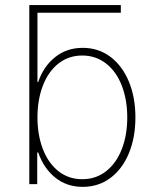

<svg xmlns="http://www.w3.org/2000/svg" viewBox="-20 -727 604 758"><path d="M457 -676.8H127.9V-403.3H130.9Q151.4 -464.4 197.3 -501.2Q243.2 -538.1 306.6 -538.1Q368.7 -538.1 415.8 -502.7Q462.9 -467.3 488.8 -404.8Q514.6 -342.3 514.6 -263.7Q514.6 -184.6 489 -122.3Q463.4 -60.1 416.3 -24.7Q369.1 10.7 306.6 10.7Q243.2 10.7 197.8 -26.1Q152.3 -63 130.9 -125H127V0H95.7V-707H457ZM304.7 -19.5Q358.9 -19.5 399.2 -51.3Q439.5 -83 460.9 -138.4Q482.4 -193.8 482.4 -263.7Q482.4 -333 460.9 -388.7Q439.5 -444.3 398.9 -476.1Q358.4 -507.8 304.7 -507.8Q251 -507.8 210.9 -476.3Q170.9 -444.8 149.4 -389.2Q127.9 -333.5 127.9 -263.7Q127.9 -193.8 149.4 -138.2Q170.9 -82.5 210.9 -51Q251 -19.5 304.7 -19.5Z"/></svg>

Font: Pretendard Thin
Style: Regular
Weight: 100
Designer: Base glyphs from Inter by Rasmus Andersson; Hangeul glyphs from Noto Sans CJK(Source Han Sans) by Jang Soo-young and Kan
Foundry: Kil Hyung-jin
Version: Version 1.309